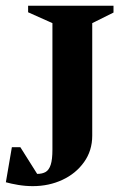

<svg xmlns="http://www.w3.org/2000/svg" viewBox="-26 -632 436 668"><path d="M-5.6 2.1 15.3 -119.9H44.8L103.3 -27Q121.1 -27 132.8 -33.7Q144.4 -40.4 150.4 -58.7Q156.4 -77 156.4 -111.1V-551.5L71.8 -589.3V-612H368.9V-588.3L294.9 -551.5V-159.9Q294.9 -107.9 266.4 -68Q238 -28.1 191.1 -6.3Q144.2 15.6 88 15.6Q62.8 15.6 37.4 11.4Q12.1 7.1 -5.6 2.1Z"/></svg>

Font: Ancizar Serif Light
Style: Regular
Weight: 300
Designer: Cesar Puertas, Viviana Monsalve, Julian Moncada, Julian Prieto, Jose Castro, Felipe Aragon, Mariel Hernandez, Sara Alarc
Version: Version 8.100